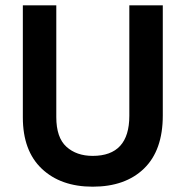

<svg xmlns="http://www.w3.org/2000/svg" viewBox="-20 -694 699 723"><path d="M593 -259Q593 -128 522.5 -59.5Q452 9 329 9Q209 9 137.5 -58.5Q66 -126 66 -252V-674H192V-253Q192 -176 230 -141.5Q268 -107 329 -107Q467 -107 467 -258V-674H593Z"/></svg>

Font: Hind Madurai SemiBold
Style: Regular
Weight: 600
Designer: Jyotish Sonowal
Foundry: Indian Type Foundry
Version: Version 1.001;PS 1.0;hotconv 1.0.86;makeotf.lib2.5.63406; tt